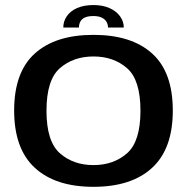

<svg xmlns="http://www.w3.org/2000/svg" viewBox="-20 -735 756 760"><path d="M350 4.5Q500.5 4.5 582.2 -70.8Q664 -146 664 -297.5Q664 -449.5 582.2 -523.2Q500.5 -597 350 -597Q199.5 -597 117.8 -523.2Q36 -449.5 36 -297.5Q36 -146 117.8 -70.8Q199.5 4.5 350 4.5ZM350 -81.5Q270.5 -81.5 217.2 -128.2Q164 -175 164 -296.5Q164 -419 217.2 -465.2Q270.5 -511.5 350 -511.5Q429.5 -511.5 482.8 -465.2Q536 -419 536 -296.5Q536 -175 482.8 -128.2Q429.5 -81.5 350 -81.5ZM350 -715Q311.5 -715 284.8 -703Q258 -691 244.2 -670.5Q230.5 -650 230.5 -626H292.5Q292.5 -639 297.8 -649.2Q303 -659.5 315.5 -665.5Q328 -671.5 350 -671.5Q369.5 -671.5 382.2 -665.5Q395 -659.5 401.2 -649.2Q407.5 -639 407.5 -626H470Q470 -650 455.2 -670.5Q440.5 -691 413.5 -703Q386.5 -715 350 -715Z"/></svg>

Font: Anybody SemiExpanded Medium
Style: Regular
Weight: 500
Width: 6
Version: Version 1.113;gftools[0.9.25]